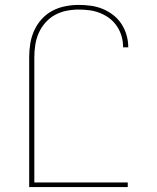

<svg xmlns="http://www.w3.org/2000/svg" viewBox="-20 -763 640 783"><path d="M99 0V-530Q99 -558 103.5 -585.5Q108 -613 119.5 -638.5Q131 -664 150 -685Q169 -706 193.5 -719Q218 -732 246 -737.5Q274 -743 301 -743Q326 -743 351 -739.5Q376 -736 399 -726.5Q422 -717 442 -701.5Q462 -686 475.5 -665Q489 -644 496 -620Q503 -596 503 -571V-570H482V-571Q482 -593 476 -614.5Q470 -636 457.5 -655Q445 -674 427.5 -687.5Q410 -701 389 -709.5Q368 -718 346 -721Q324 -724 301 -724Q276 -724 251 -719Q226 -714 204 -702Q182 -690 165 -670.5Q148 -651 138 -628.5Q128 -606 124 -580.5Q120 -555 120 -530V-19H501V0Z"/></svg>

Font: Iosevka Thin Extended
Style: Regular
Weight: 100
Width: 7
Monospace: yes
Designer: Belleve Invis
Foundry: Belleve Invis
Version: Version 32.5.0; ttfautohint (v1.8.4)